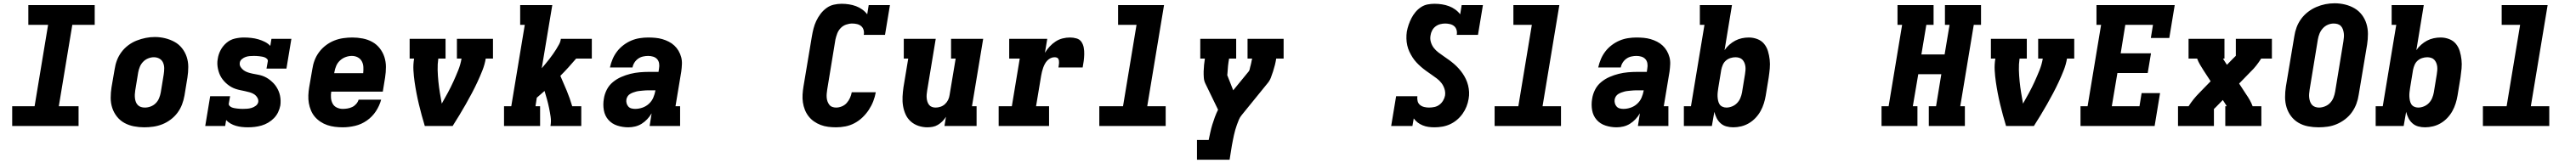

<svg xmlns="http://www.w3.org/2000/svg" viewBox="-20 -766 15640 991"><path d="M54 0V-120H190L272 -615H152V-735H555V-615H419L337 -120H457V0Z M856 8Q824 8 793 2Q762 -4 735.5 -18.5Q709 -33 690 -57Q671 -81 661.5 -110Q652 -139 652 -171Q652 -203 657 -235L676 -345Q680 -373 690 -399.5Q700 -426 717.5 -449.5Q735 -473 759 -491Q783 -509 810 -519.5Q837 -530 864.5 -535.5Q892 -541 920 -541Q952 -541 982.5 -533.5Q1013 -526 1039.5 -511.5Q1066 -497 1085 -473Q1104 -449 1113.5 -420Q1123 -391 1123 -359Q1123 -327 1118 -295L1100 -185Q1095 -157 1085 -130.5Q1075 -104 1057.5 -80.5Q1040 -57 1016 -39Q992 -21 965.5 -10.5Q939 0 911 4Q883 8 856 8ZM859 -112Q877 -112 894.5 -118.5Q912 -125 925.5 -138.5Q939 -152 946 -169.5Q953 -187 956 -204L974 -314Q977 -333 977 -351Q977 -369 970 -385Q963 -401 948 -409.5Q933 -418 914 -418Q897 -418 879.5 -411Q862 -404 849 -390.5Q836 -377 829 -360Q822 -343 819 -326L801 -216Q799 -204 798.5 -191.5Q798 -179 799.5 -167.5Q801 -156 805 -145.5Q809 -135 817 -127Q825 -119 836 -115.5Q847 -112 859 -112Z M1485 8Q1467 8 1448.5 6Q1430 4 1412.5 -1Q1395 -6 1379.5 -15Q1364 -24 1353 -36L1347 0H1226L1256 -181H1377L1369 -136Q1368 -128 1374 -122Q1380 -116 1387.5 -113Q1395 -110 1403.5 -108.5Q1412 -107 1420.5 -106Q1429 -105 1437.5 -104.5Q1446 -104 1454 -104Q1467 -104 1480.5 -105Q1494 -106 1507.5 -110Q1521 -114 1533 -123Q1545 -132 1548 -146Q1550 -160 1542 -173Q1534 -186 1522 -193.5Q1510 -201 1495.5 -205Q1481 -209 1467 -212Q1453 -215 1438.5 -218Q1424 -221 1410.5 -225.5Q1397 -230 1384.5 -237Q1372 -244 1361 -253Q1350 -262 1340.5 -272.5Q1331 -283 1323.5 -295Q1316 -307 1311 -320.5Q1306 -334 1303 -348.5Q1300 -363 1299.5 -378Q1299 -393 1302 -408Q1306 -436 1319.5 -461.5Q1333 -487 1355.5 -506Q1378 -525 1406 -531.5Q1434 -538 1461 -538Q1483 -538 1505.5 -535.5Q1528 -533 1548.5 -527Q1569 -521 1588 -511.5Q1607 -502 1621 -487L1628 -530H1749L1719 -349H1598L1606 -394Q1607 -402 1601 -408Q1595 -414 1587.5 -417Q1580 -420 1572 -421.5Q1564 -423 1555.5 -424Q1547 -425 1538.5 -425.5Q1530 -426 1522 -426Q1509 -426 1496.5 -425Q1484 -424 1472 -420Q1460 -416 1449 -407Q1438 -398 1436 -386Q1433 -371 1441 -358.5Q1449 -346 1460.5 -338Q1472 -330 1486 -325.5Q1500 -321 1514.5 -318Q1529 -315 1543.5 -312.5Q1558 -310 1571.5 -305.5Q1585 -301 1597.5 -294Q1610 -287 1621 -278Q1632 -269 1641.5 -259Q1651 -249 1658.5 -237Q1666 -225 1671.5 -212Q1677 -199 1680 -184.5Q1683 -170 1683.5 -155Q1684 -140 1682 -125Q1678 -104 1668.5 -84Q1659 -64 1643.5 -48Q1628 -32 1608.5 -20.5Q1589 -9 1568.5 -3Q1548 3 1527 5.5Q1506 8 1485 8Z M2061 8Q2037 8 2013 5Q1989 2 1967 -5.5Q1945 -13 1925.5 -26Q1906 -39 1891.5 -56Q1877 -73 1868 -94.5Q1859 -116 1855 -139Q1851 -162 1852 -186.5Q1853 -211 1857 -235L1876 -345Q1880 -373 1890 -399.5Q1900 -426 1917.5 -449.5Q1935 -473 1959 -491Q1983 -509 2009.5 -519.5Q2036 -530 2064 -534Q2092 -538 2119 -538Q2151 -538 2182 -532Q2213 -526 2239.5 -511.5Q2266 -497 2285 -473Q2304 -449 2313.5 -420Q2323 -391 2323 -359Q2323 -327 2318 -295L2304 -209H1991Q1988 -190 1989.5 -171Q1991 -152 1999.5 -136Q2008 -120 2025 -112Q2042 -104 2061 -104Q2075 -104 2090 -106.5Q2105 -109 2118.5 -115.5Q2132 -122 2142.5 -134Q2153 -146 2157 -160H2294Q2284 -123 2262 -89.5Q2240 -56 2207 -33Q2174 -10 2136 -1Q2098 8 2061 8ZM2009 -321H2185Q2187 -340 2186 -359Q2185 -378 2176.5 -393.5Q2168 -409 2152 -417.5Q2136 -426 2116 -426Q2097 -426 2078 -419Q2059 -412 2044 -398Q2029 -384 2021 -365Q2013 -346 2010 -327Z M2559 0Q2549 -33 2540 -66Q2531 -99 2523 -132.5Q2515 -166 2508.5 -200Q2502 -234 2497 -268.5Q2492 -303 2490 -338.5Q2488 -374 2494 -410H2467V-530H2685V-410H2641Q2636 -375 2637 -340Q2638 -305 2641.5 -270.5Q2645 -236 2650.5 -202.5Q2656 -169 2662 -136Q2681 -169 2699 -202.5Q2717 -236 2732.5 -270Q2748 -304 2762 -339Q2776 -374 2782 -410H2754V-530H2973V-410H2929Q2923 -374 2909 -338.5Q2895 -303 2879 -268.5Q2863 -234 2845 -200Q2827 -166 2808 -132.5Q2789 -99 2769 -66Q2749 -33 2728 0Z M3040 0V-120H3084L3166 -615H3138V-735H3333L3269 -351Q3281 -365 3292.5 -379Q3304 -393 3315 -407Q3326 -421 3336.5 -436Q3347 -451 3356.5 -466Q3366 -481 3374.5 -497Q3383 -513 3385 -530H3573V-410H3478Q3455 -383 3431 -356.5Q3407 -330 3382 -305Q3402 -260 3421 -214Q3440 -168 3454 -120H3509V0H3322Q3327 -28 3323 -55.5Q3319 -83 3313.5 -109.5Q3308 -136 3301 -161.5Q3294 -187 3286 -213Q3274 -203 3262.5 -192.5Q3251 -182 3239 -172L3231 -120H3259V0Z M3795 8Q3760 8 3727.5 -2.5Q3695 -13 3673.5 -37.5Q3652 -62 3646 -96Q3640 -130 3646 -165Q3650 -193 3663.5 -220Q3677 -247 3700.5 -266.5Q3724 -286 3751.5 -298Q3779 -310 3807 -317Q3835 -324 3863.5 -326.5Q3892 -329 3920 -329H3978L3981 -350Q3984 -365 3981.5 -380.5Q3979 -396 3969.5 -406.5Q3960 -417 3945.5 -421.5Q3931 -426 3915 -426Q3900 -426 3884 -422.5Q3868 -419 3854.5 -409.5Q3841 -400 3832 -386Q3823 -372 3820 -356H3683Q3689 -383 3699.5 -407.5Q3710 -432 3726.5 -453.5Q3743 -475 3765.5 -492Q3788 -509 3813 -519.5Q3838 -530 3864 -534Q3890 -538 3915 -538Q3937 -538 3959 -536Q3981 -534 4001.5 -528Q4022 -522 4040.5 -512.5Q4059 -503 4074 -489Q4089 -475 4099.5 -457Q4110 -439 4115.5 -418.5Q4121 -398 4120 -375.5Q4119 -353 4116 -331L4081 -120H4109V0H3924L3936 -77Q3925 -58 3909.5 -41.5Q3894 -25 3875.5 -13.5Q3857 -2 3836 3Q3815 8 3795 8ZM3836 -104Q3858 -104 3880 -111.5Q3902 -119 3919.5 -135Q3937 -151 3946 -172Q3955 -193 3959 -215V-217H3920Q3910 -217 3900.5 -216.5Q3891 -216 3881.5 -215Q3872 -214 3862 -213Q3852 -212 3842.5 -209.5Q3833 -207 3823.5 -203.5Q3814 -200 3805 -194.5Q3796 -189 3790.5 -180.5Q3785 -172 3783 -162Q3781 -150 3784 -138.5Q3787 -127 3794.5 -118.5Q3802 -110 3813 -107Q3824 -104 3836 -104Z M5056 8Q5032 8 5008 5Q4984 2 4962 -6.5Q4940 -15 4921.5 -28Q4903 -41 4889 -59Q4875 -77 4866.5 -98.5Q4858 -120 4854.5 -143.5Q4851 -167 4852.5 -191.5Q4854 -216 4858 -240L4909 -545Q4913 -569 4919 -592.5Q4925 -616 4935.5 -638.5Q4946 -661 4961.5 -681.5Q4977 -702 4997.5 -717Q5018 -732 5042 -737.5Q5066 -743 5090 -743Q5112 -743 5134.5 -739.5Q5157 -736 5177 -728.5Q5197 -721 5214.5 -708.5Q5232 -696 5245 -679L5254 -735H5383L5353 -554H5224Q5227 -569 5223 -583.5Q5219 -598 5208.5 -607Q5198 -616 5183.5 -619.5Q5169 -623 5154 -623Q5136 -623 5117 -616.5Q5098 -610 5084 -595.5Q5070 -581 5063 -562.5Q5056 -544 5052 -526L5002 -221Q5000 -208 4999 -196Q4998 -184 4999 -172Q5000 -160 5004 -149Q5008 -138 5015 -129Q5022 -120 5033 -116Q5044 -112 5056 -112Q5073 -112 5090.5 -119Q5108 -126 5120.5 -140Q5133 -154 5140.5 -171Q5148 -188 5151 -205H5297Q5292 -177 5281.5 -150Q5271 -123 5254.5 -98Q5238 -73 5216 -52Q5194 -31 5167.5 -17Q5141 -3 5112.5 2.5Q5084 8 5056 8Z M5610 8Q5582 8 5555.5 -1Q5529 -10 5509 -28Q5489 -46 5478 -70.5Q5467 -95 5462.5 -122Q5458 -149 5459.5 -178Q5461 -207 5465 -235L5494 -410H5467V-530H5661L5609 -216Q5607 -204 5606 -192.5Q5605 -181 5606 -169.5Q5607 -158 5610.5 -147.5Q5614 -137 5620.5 -128.5Q5627 -120 5637.5 -116Q5648 -112 5660 -112Q5675 -112 5690 -117Q5705 -122 5717 -133Q5729 -144 5736 -158.5Q5743 -173 5745 -188L5782 -410H5754V-530H5949L5881 -120H5909V0H5714L5723 -56Q5714 -41 5701.5 -28.5Q5689 -16 5674 -7Q5659 2 5642.5 5Q5626 8 5610 8Z M6043 0V-120H6123L6171 -410H6107V-530H6338L6324 -445Q6336 -465 6352.5 -483Q6369 -501 6389 -514Q6409 -527 6431.5 -532.5Q6454 -538 6476 -538Q6496 -538 6515.5 -532.5Q6535 -527 6545.5 -511.5Q6556 -496 6559.5 -476.5Q6563 -457 6562.5 -436.5Q6562 -416 6559.5 -396Q6557 -376 6553 -356H6406Q6407 -363 6408 -369.5Q6409 -376 6409.5 -383Q6410 -390 6409 -396.5Q6408 -403 6405 -408.5Q6402 -414 6395.5 -416Q6389 -418 6382 -418Q6370 -418 6358.5 -412.5Q6347 -407 6338 -397.5Q6329 -388 6323 -376.5Q6317 -365 6313 -353.5Q6309 -342 6306 -330Q6303 -318 6301 -306L6270 -120H6349V0Z M6654 0V-120H6798L6880 -615H6768V-735H7047L6945 -120H7057V0Z M7247 205V85H7318Q7323 62 7328 38.5Q7333 15 7340 -8Q7347 -31 7355.5 -54Q7364 -77 7375 -99L7298 -258Q7290 -274 7288.5 -293.5Q7287 -313 7287.5 -332.5Q7288 -352 7290 -371.5Q7292 -391 7295 -410H7267V-530H7485V-410H7442Q7438 -388 7435.5 -365.5Q7433 -343 7432 -320Q7431 -318 7431.5 -315.5Q7432 -313 7431 -310Q7431 -310 7431 -309.5Q7431 -309 7431 -309Q7431 -308 7431 -307.5Q7431 -307 7432 -306L7467 -217L7562 -333Q7566 -339 7567 -345.5Q7568 -352 7570 -358.5Q7572 -365 7573.5 -371.5Q7575 -378 7576.5 -384.5Q7578 -391 7579 -397.5Q7580 -404 7582 -410H7554V-530H7773V-410H7728Q7725 -390 7720 -370.5Q7715 -351 7709 -332Q7703 -313 7695.5 -293.5Q7688 -274 7674 -258L7519 -67Q7508 -54 7501.5 -38.5Q7495 -23 7489.5 -7.5Q7484 8 7479.5 23.5Q7475 39 7471.5 55Q7468 71 7465 86.5Q7462 102 7459 118L7445 205Z M8689 8Q8670 8 8652 5.5Q8634 3 8617 -4Q8600 -11 8586.5 -21.5Q8573 -32 8563 -46L8555 0H8426L8456 -181H8585Q8583 -166 8586.5 -151.5Q8590 -137 8601 -128Q8612 -119 8626.5 -115.5Q8641 -112 8656 -112Q8672 -112 8688.5 -115.5Q8705 -119 8718.5 -129Q8732 -139 8741 -154Q8750 -169 8753 -185Q8756 -206 8749.5 -226Q8743 -246 8731 -261.5Q8719 -277 8703 -289Q8687 -301 8671 -312Q8655 -323 8639 -334.5Q8623 -346 8608 -359Q8593 -372 8579.5 -386.5Q8566 -401 8555.5 -417.5Q8545 -434 8536.5 -452Q8528 -470 8523.5 -490.5Q8519 -511 8518.5 -532Q8518 -553 8521 -574Q8525 -595 8532 -615.5Q8539 -636 8549 -655.5Q8559 -675 8573.5 -692.5Q8588 -710 8607 -722.5Q8626 -735 8647 -739Q8668 -743 8689 -743Q8712 -743 8734.5 -739.5Q8757 -736 8777 -728.5Q8797 -721 8814.5 -708.5Q8832 -696 8845 -679L8854 -735H8983L8953 -554H8824Q8827 -569 8823 -583.5Q8819 -598 8808.5 -607Q8798 -616 8783 -619.5Q8768 -623 8754 -623Q8739 -623 8723.5 -619Q8708 -615 8695 -605Q8682 -595 8674.5 -580.5Q8667 -566 8665 -551Q8661 -530 8667 -510Q8673 -490 8685 -474.5Q8697 -459 8713 -447Q8729 -435 8745 -424Q8761 -413 8777 -401.5Q8793 -390 8808 -377Q8823 -364 8836 -349.5Q8849 -335 8860 -319Q8871 -303 8879.5 -285Q8888 -267 8893 -247Q8898 -227 8899 -206Q8900 -185 8896 -164Q8892 -140 8883 -117.5Q8874 -95 8859.5 -74.5Q8845 -54 8825.5 -37.5Q8806 -21 8783 -10.5Q8760 0 8736 4Q8712 8 8689 8Z M9054 0V-120H9198L9280 -615H9168V-735H9447L9345 -120H9457V0Z M9795 8Q9760 8 9727.5 -2.5Q9695 -13 9673.5 -37.5Q9652 -62 9646 -96Q9640 -130 9646 -165Q9650 -193 9663.5 -220Q9677 -247 9700.5 -266.5Q9724 -286 9751.5 -298Q9779 -310 9807 -317Q9835 -324 9863.5 -326.5Q9892 -329 9920 -329H9978L9981 -350Q9984 -365 9981.5 -380.5Q9979 -396 9969.5 -406.5Q9960 -417 9945.5 -421.5Q9931 -426 9915 -426Q9900 -426 9884 -422.5Q9868 -419 9854.5 -409.5Q9841 -400 9832 -386Q9823 -372 9820 -356H9683Q9689 -383 9699.5 -407.5Q9710 -432 9726.5 -453.5Q9743 -475 9765.5 -492Q9788 -509 9813 -519.5Q9838 -530 9864 -534Q9890 -538 9915 -538Q9937 -538 9959 -536Q9981 -534 10001.5 -528Q10022 -522 10040.5 -512.5Q10059 -503 10074 -489Q10089 -475 10099.5 -457Q10110 -439 10115.5 -418.5Q10121 -398 10120 -375.5Q10119 -353 10116 -331L10081 -120H10109V0H9924L9936 -77Q9925 -58 9909.5 -41.5Q9894 -25 9875.5 -13.5Q9857 -2 9836 3Q9815 8 9795 8ZM9836 -104Q9858 -104 9880 -111.5Q9902 -119 9919.5 -135Q9937 -151 9946 -172Q9955 -193 9959 -215V-217H9920Q9910 -217 9900.5 -216.5Q9891 -216 9881.5 -215Q9872 -214 9862 -213Q9852 -212 9842.5 -209.5Q9833 -207 9823.5 -203.5Q9814 -200 9805 -194.5Q9796 -189 9790.5 -180.5Q9785 -172 9783 -162Q9781 -150 9784 -138.5Q9787 -127 9794.5 -118.5Q9802 -110 9813 -107Q9824 -104 9836 -104Z M10503 8Q10481 8 10461 2.5Q10441 -3 10426 -16.5Q10411 -30 10402 -48Q10393 -66 10388 -86L10373 0H10203V-120H10246L10328 -615H10300V-735H10495L10450 -461Q10462 -479 10479 -494Q10496 -509 10515 -519Q10534 -529 10555 -533.5Q10576 -538 10597 -538Q10624 -538 10649 -528.5Q10674 -519 10690 -499.5Q10706 -480 10713.5 -455Q10721 -430 10724 -403.5Q10727 -377 10724.5 -349.5Q10722 -322 10718 -295L10700 -185Q10696 -161 10688.5 -137Q10681 -113 10668.5 -90.5Q10656 -68 10638 -49Q10620 -30 10598 -17Q10576 -4 10551.5 2Q10527 8 10503 8ZM10461 -112Q10478 -112 10495.5 -119Q10513 -126 10526 -139.5Q10539 -153 10546 -170Q10553 -187 10556 -204L10574 -314Q10576 -326 10577 -338.5Q10578 -351 10576.5 -362.5Q10575 -374 10570.5 -384.5Q10566 -395 10558.5 -403Q10551 -411 10539.5 -414.5Q10528 -418 10516 -418Q10501 -418 10485.5 -413Q10470 -408 10458 -397.5Q10446 -387 10439.5 -372Q10433 -357 10430 -342L10412 -232Q10410 -219 10408.5 -206Q10407 -193 10407.5 -180.5Q10408 -168 10410.5 -155.5Q10413 -143 10419 -133Q10425 -123 10436.5 -117.5Q10448 -112 10461 -112Z M11403 0V-120H11446L11528 -615H11500V-735H11719V-615H11675L11645 -435H11786L11816 -615H11788V-735H12007V-615H11963L11881 -120H11909V0H11690V-120H11734L11766 -315H11626L11593 -120H11621V0Z M12159 0Q12149 -33 12140 -66Q12131 -99 12123 -132.5Q12115 -166 12108.5 -200Q12102 -234 12097 -268.5Q12092 -303 12090 -338.5Q12088 -374 12094 -410H12067V-530H12285V-410H12241Q12236 -375 12237 -340Q12238 -305 12241.5 -270.5Q12245 -236 12250.5 -202.5Q12256 -169 12262 -136Q12281 -169 12299 -202.5Q12317 -236 12332.5 -270Q12348 -304 12362 -339Q12376 -374 12382 -410H12354V-530H12573V-410H12529Q12523 -374 12509 -338.5Q12495 -303 12479 -268.5Q12463 -234 12445 -200Q12427 -166 12408 -132.5Q12389 -99 12369 -66Q12349 -33 12328 0Z M12611 0V-120H12654L12736 -615H12708V-735H13183L13150 -535H13038L13051 -615H12883L12855 -442H13039L13019 -322H12835L12801 -120H12969L12982 -200H13094L13061 0Z M13203 0V-120H13267Q13281 -142 13297.5 -162.5Q13314 -183 13332 -201L13401 -272L13358 -338Q13347 -355 13336.5 -373Q13326 -391 13319 -410H13267V-530H13485V-410H13476Q13477 -409 13478 -407Q13479 -405 13480 -403L13500 -372L13539 -412Q13540 -413 13541 -414Q13542 -415 13543 -416Q13543 -416 13543.5 -416Q13544 -416 13544 -416Q13544 -417 13545 -418Q13546 -419 13547 -420H13548Q13548 -420 13548 -420Q13548 -420 13548 -420V-421Q13550 -423 13551.5 -424Q13553 -425 13554 -427V-530H13773V-410H13708Q13694 -388 13678 -367.5Q13662 -347 13643 -329L13574 -258L13617 -192Q13629 -175 13639 -157Q13649 -139 13656 -120H13709V0H13490V-120H13499Q13498 -121 13497 -123Q13496 -125 13495 -127L13475 -158L13436 -118Q13435 -117 13434 -116Q13433 -115 13432 -114Q13432 -114 13432 -114Q13432 -114 13432 -114Q13431 -113 13430 -112Q13429 -111 13428 -110Q13428 -110 13428 -110Q13428 -110 13428 -110L13427 -109Q13425 -107 13423.5 -106Q13422 -105 13421 -103V0Z M14056 8Q14024 8 13992.5 2Q13961 -4 13934.5 -19.5Q13908 -35 13889.5 -59.5Q13871 -84 13862 -113.5Q13853 -143 13853 -175.5Q13853 -208 13858 -240L13909 -545Q13913 -573 13923 -600Q13933 -627 13950.5 -651Q13968 -675 13992 -693.5Q14016 -712 14043 -723.5Q14070 -735 14097.5 -740.5Q14125 -746 14154 -746Q14186 -746 14217 -738.5Q14248 -731 14274.5 -715.5Q14301 -700 14319.5 -675.5Q14338 -651 14347 -621.5Q14356 -592 14356 -559.5Q14356 -527 14351 -495L14300 -190Q14296 -162 14286 -135Q14276 -108 14259 -84Q14242 -60 14218 -41.5Q14194 -23 14167 -11.5Q14140 0 14112 4Q14084 8 14056 8ZM14059 -112Q14077 -112 14095.5 -119.5Q14114 -127 14127 -141Q14140 -155 14147 -173Q14154 -191 14157 -209L14207 -514Q14209 -527 14210 -539.5Q14211 -552 14209.5 -564Q14208 -576 14204 -587.5Q14200 -599 14192 -607.5Q14184 -616 14172.5 -619.5Q14161 -623 14148 -623Q14130 -623 14112.5 -615.5Q14095 -608 14082 -593.5Q14069 -579 14062 -561.5Q14055 -544 14052 -526L14002 -221Q14000 -208 13999 -195.5Q13998 -183 13999.5 -171Q14001 -159 14005 -148Q14009 -137 14016.5 -128.5Q14024 -120 14035.5 -116Q14047 -112 14059 -112Z M14703 8Q14681 8 14661 2.5Q14641 -3 14626 -16.5Q14611 -30 14602 -48Q14593 -66 14588 -86L14573 0H14403V-120H14446L14528 -615H14500V-735H14695L14650 -461Q14662 -479 14679 -494Q14696 -509 14715 -519Q14734 -529 14755 -533.5Q14776 -538 14797 -538Q14824 -538 14849 -528.5Q14874 -519 14890 -499.5Q14906 -480 14913.5 -455Q14921 -430 14924 -403.5Q14927 -377 14924.5 -349.5Q14922 -322 14918 -295L14900 -185Q14896 -161 14888.5 -137Q14881 -113 14868.5 -90.5Q14856 -68 14838 -49Q14820 -30 14798 -17Q14776 -4 14751.5 2Q14727 8 14703 8ZM14661 -112Q14678 -112 14695.5 -119Q14713 -126 14726 -139.5Q14739 -153 14746 -170Q14753 -187 14756 -204L14774 -314Q14776 -326 14777 -338.5Q14778 -351 14776.5 -362.5Q14775 -374 14770.5 -384.5Q14766 -395 14758.5 -403Q14751 -411 14739.5 -414.5Q14728 -418 14716 -418Q14701 -418 14685.5 -413Q14670 -408 14658 -397.5Q14646 -387 14639.5 -372Q14633 -357 14630 -342L14612 -232Q14610 -219 14608.5 -206Q14607 -193 14607.5 -180.5Q14608 -168 14610.5 -155.5Q14613 -143 14619 -133Q14625 -123 14636.5 -117.5Q14648 -112 14661 -112Z M15054 0V-120H15198L15280 -615H15168V-735H15447L15345 -120H15457V0Z"/></svg>

Font: Iosevka Curly Slab HvExObl
Style: Regular
Weight: 900
Width: 7
Italic angle: -9°
Monospace: yes
Designer: Belleve Invis
Foundry: Belleve Invis
Version: Version 11.1.0; ttfautohint (v1.8.3)